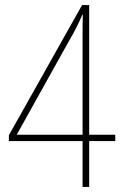

<svg xmlns="http://www.w3.org/2000/svg" viewBox="-20 -738 482 758"><path d="M435 -181V-206H332V-718H304L15 -204V-181H306V0H332V-181ZM306 -206H46L255 -581C275 -615 290 -644 305 -680H307C306 -649 306 -632 306 -589Z"/></svg>

Font: Noto Sans Arabic UI Cn Th
Style: Regular
Weight: 100
Width: 3
Designer: Monotype Design Team, Nadine Chahine and Nizar Qandah
Foundry: Monotype Imaging Inc.
Version: Version 2.010